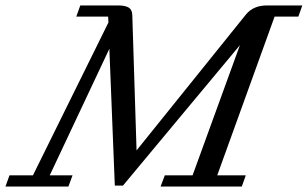

<svg xmlns="http://www.w3.org/2000/svg" viewBox="-84 -683 1127 703"><path d="M-64 0 -49.3 -41H36.6L313 -600.6L312 -622.1H195.3L210 -663.1H347.7Q374.5 -663.1 387.2 -655.3Q399.9 -647.5 400.4 -627.4L416 -132.3L816.9 -630.4Q843.8 -663.1 894 -663.1H1022.9L1008.3 -622.1H921.4L711.4 -41H815.9L801.3 0H503.9L519.5 -41H621.1L794.4 -517.6L366.2 -3.4H336.4L316.4 -504.4L98.1 -41H181.6L166.5 0Z"/></svg>

Font: Elstob 6pt
Style: Italic
Weight: 400
Italic angle: -20°
Designer: Peter S. Baker
Version: Version 1.015